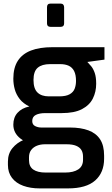

<svg xmlns="http://www.w3.org/2000/svg" viewBox="-20 -799 620 1066"><path d="M200 247Q149 247 109 232.5Q69 218 46.5 188.5Q24 159 24 117V98Q24 54 49 23.5Q74 -7 113 -23Q152 -39 194 -39L230 2Q205 2 185 10Q165 18 153 34Q141 50 141 74V90Q141 126 165 142.5Q189 159 233 159H342Q388 159 414.5 141.5Q441 124 441 88V71Q441 49 432 34Q423 19 403 10.5Q383 2 349 2H215Q135 2 94.5 -29Q54 -60 54 -107Q54 -147 77.5 -173Q101 -199 143 -208Q109 -224 89.5 -249Q70 -274 62 -303Q54 -332 54 -362Q54 -423 79 -461.5Q104 -500 152 -518.5Q200 -537 271 -537H560V-468L465 -455Q475 -445 486.5 -431Q498 -417 506 -394Q514 -371 514 -334Q514 -289 495.5 -252Q477 -215 435 -193Q393 -171 322 -171H231Q199 -171 179 -161Q159 -151 159 -127Q159 -107 175 -99Q191 -91 209 -91H368Q429 -91 471.5 -75Q514 -59 536 -25Q558 9 558 65V82Q558 159 508.5 203Q459 247 357 247ZM251 -264H309Q346 -264 366.5 -275.5Q387 -287 394.5 -306.5Q402 -326 402 -350Q402 -384 391.5 -404.5Q381 -425 361.5 -434Q342 -443 314 -443H258Q213 -443 189.5 -423Q166 -403 166 -355Q166 -307 188 -285.5Q210 -264 251 -264ZM260 -650Q241 -650 241 -669V-759Q241 -779 260 -779H317Q326 -779 331 -773.5Q336 -768 336 -759V-669Q336 -650 317 -650Z"/></svg>

Font: Exo Thin SemiBold
Style: Regular
Weight: 600
Version: Version 2.000